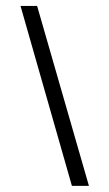

<svg xmlns="http://www.w3.org/2000/svg" viewBox="-20 -622 367 644"><path d="M278.3 1.5H221.2L48.8 -602.1H104.5Z"/></svg>

Font: SengPathom
Style: Regular
Weight: 400
Designer: John M. Durdin
Foundry: Lao Script for Windows
Version: Version 1.300